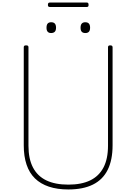

<svg xmlns="http://www.w3.org/2000/svg" viewBox="-20 -1472 1073 1511"><path d="M518 19Q431 19 365 -3Q299 -25 255 -68Q211 -111 189 -176.5Q167 -242 167 -328V-1100Q167 -1108 171 -1111.5Q175 -1115 185 -1115Q196 -1115 200 -1111.5Q204 -1108 204 -1100V-325Q204 -222 239.5 -154Q275 -86 344.5 -52.5Q414 -19 518 -19Q621 -19 690 -52.5Q759 -86 794.5 -154Q830 -222 830 -325V-1100Q830 -1108 834 -1111.5Q838 -1115 848 -1115Q866 -1115 866 -1100V-328Q866 -213 827.5 -135.5Q789 -58 711.5 -19.5Q634 19 518 19ZM382 -1212Q364 -1212 355 -1222.5Q346 -1233 346 -1253Q346 -1276 355 -1286.5Q364 -1297 383 -1297Q402 -1297 411.5 -1286.5Q421 -1276 421 -1254Q421 -1232 411 -1222Q401 -1212 382 -1212ZM652 -1212Q632 -1212 623 -1222.5Q614 -1233 614 -1253Q614 -1276 623.5 -1286.5Q633 -1297 651 -1297Q670 -1297 679.5 -1286.5Q689 -1276 689 -1254Q689 -1232 679.5 -1222Q670 -1212 652 -1212ZM372 -1417Q364 -1417 360.5 -1421Q357 -1425 357 -1433Q357 -1443 360.5 -1447.5Q364 -1452 372 -1452H663Q671 -1452 674 -1447.5Q677 -1443 677 -1433Q677 -1425 674 -1421Q671 -1417 663 -1417Z"/></svg>

Font: Playwrite FR Moderne Thin
Style: Regular
Weight: 250
Version: Version 1.002